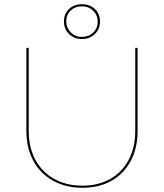

<svg xmlns="http://www.w3.org/2000/svg" viewBox="-20 -885 777 910"><path d="M283 -784Q283 -819 307 -842Q331 -865 368 -865Q406 -865 430 -842Q454 -819 454 -782Q454 -747 429.5 -723.5Q405 -700 368 -700Q331 -700 307 -724Q283 -748 283 -784ZM443 -782Q443 -813 421.5 -834Q400 -855 368 -855Q336 -855 315 -835Q294 -815 294 -784Q294 -753 315.5 -731.5Q337 -710 368 -710Q400 -710 421.5 -730.5Q443 -751 443 -782ZM105 -265V-658H116V-265Q116 -187 147.5 -128Q179 -69 237 -37Q295 -5 371 -5Q446 -5 502.5 -37Q559 -69 590 -127.5Q621 -186 621 -264V-658H632V-264Q632 -183 599.5 -122Q567 -61 508 -28Q449 5 371 5Q292 5 231.5 -28.5Q171 -62 138 -123Q105 -184 105 -265Z"/></svg>

Font: Ysabeau SC Hairline
Style: Regular
Weight: 100
Designer: Christian Thalmann (Catharsis Fonts)
Version: Version 0.003